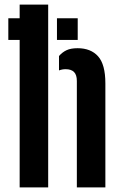

<svg xmlns="http://www.w3.org/2000/svg" viewBox="-20 -820 524 840"><path d="M16.4 -740.1H149.4V-645.2H16.4ZM229.2 -740.1H320V-645.2H229.2ZM66 0V-800H190.8V0ZM316.2 0V-465.6Q316.2 -492.5 303.9 -504.9Q291.6 -517.3 267 -517.3Q252.2 -517.3 238.1 -511.9V-574.9Q252.6 -591.6 271.1 -600.3Q289.6 -609.1 319.5 -609.1Q377.3 -609.1 409.1 -573.6Q441 -538.1 441 -455.2V0Z"/></svg>

Font: Big Shoulders Stencil Thin
Style: Regular
Weight: 100
Designer: Patric King
Foundry: XO Type Co
Version: Version 2.001